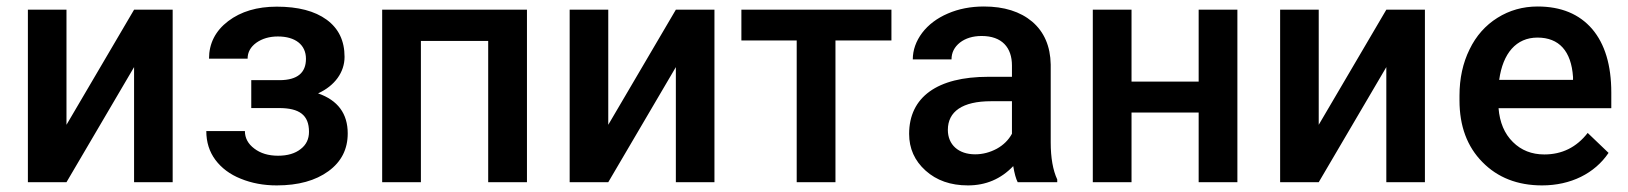

<svg xmlns="http://www.w3.org/2000/svg" viewBox="-20 -558 4986 588"><path d="M183.6 -175.8V-528.3H65.4V0H183.6L390.6 -352.5V0H508.8V-528.3H390.6Z M1035.2 -383.8C1035.2 -433.1 1017.1 -470.7 980.5 -497.6C943.8 -524.4 893.1 -537.6 827.6 -537.6C767.6 -537.6 717.8 -522.9 678.7 -493.2C639.6 -463.4 620.1 -424.8 620.1 -378.4H738.3C738.3 -397.9 747.1 -414.1 765.1 -427.2C783.2 -439.9 805.2 -446.3 831.1 -446.3C884.3 -446.3 917 -420.9 917 -377.9C917 -335 890.6 -313 837.4 -312.5H749.5V-227.1H834.5C897 -227.1 926.3 -205.6 926.3 -154.3C926.3 -132.3 918 -114.7 900.9 -101.6C883.8 -87.9 860.4 -81.1 831.5 -81.1C802.2 -81.1 777.8 -88.4 758.8 -103C739.7 -117.2 730 -135.3 730 -156.7H611.8C611.8 -122.6 621.1 -93.3 639.6 -68.4C658.2 -43.5 684.1 -23.9 717.3 -10.7C750.5 2.9 787.1 9.8 827.6 9.8C893.6 9.8 946.3 -4.9 985.8 -33.7C1025.4 -62.5 1044.9 -101.1 1044.9 -149.4C1044.9 -210 1014.6 -251 954.1 -272C1005.4 -295.4 1035.2 -336.9 1035.2 -383.8Z M1593.8 -528.3H1150.4V0H1269V-432.6H1475.1V0H1593.8Z M1842.8 -175.8V-528.3H1724.6V0H1842.8L2049.8 -352.5V0H2168V-528.3H2049.8Z M2710 -528.3H2250.5V-434.1H2419.9V0H2538.6V-434.1H2710Z M3217.8 0V-8.3C3204.6 -36.6 3197.8 -74.7 3197.8 -122.1V-360.4C3196.8 -416.5 3177.7 -460.4 3141.1 -491.7C3104.5 -522.5 3055.2 -538.1 2993.2 -538.1C2952.6 -538.1 2915.5 -530.8 2882.8 -516.6C2849.6 -502.4 2823.2 -482.4 2804.2 -457.5C2785.2 -432.1 2775.4 -404.8 2775.4 -376H2894C2894 -397 2902.8 -414.1 2919.9 -427.7C2937 -440.9 2959.5 -447.8 2986.3 -447.8C3048.8 -447.8 3079.1 -412.1 3079.1 -357.4V-322.8H3006.3C2850.6 -322.8 2764.2 -260.7 2764.2 -147.9C2764.2 -103.5 2780.8 -65.9 2814.5 -35.6C2848.1 -5.4 2891.1 9.8 2944.3 9.8C2999 9.8 3045.4 -9.8 3083 -49.3C3086.9 -26.4 3091.3 -10.3 3096.7 0ZM2966.3 -85.4C2915.5 -85.4 2882.8 -114.7 2882.8 -160.2C2882.8 -216.3 2927.2 -248 3015.1 -248H3079.1V-148.4C3068.8 -129.4 3053.2 -113.8 3032.7 -102.5C3011.7 -91.3 2989.7 -85.4 2966.3 -85.4Z M3769.5 -528.3H3650.9V-308.1H3445.3V-528.3H3326.7V0H3445.3V-213.4H3650.9V0H3769.5Z M4018.6 -175.8V-528.3H3900.4V0H4018.6L4225.6 -352.5V0H4343.8V-528.3H4225.6Z M4702.6 9.8C4790.5 9.8 4863.8 -26.9 4906.2 -89.8L4842.3 -150.9C4808.1 -106.9 4763.7 -85 4709.5 -85C4670.9 -85 4638.7 -97.7 4613.3 -123C4587.4 -148.4 4572.8 -183.1 4569.3 -226.6H4914.6V-274.4C4914.6 -358.4 4895 -423.3 4856 -469.2C4816.4 -515.1 4760.7 -538.1 4689 -538.1C4643.6 -538.1 4602.5 -526.4 4565.9 -503.4C4529.3 -480.5 4500.5 -448.2 4480.5 -406.7C4460 -365.2 4449.7 -317.9 4449.7 -265.1V-250.5C4449.7 -171.9 4473.1 -108.9 4520 -61.5C4566.4 -14.2 4627.4 9.8 4702.6 9.8ZM4688.5 -442.9C4754.4 -442.9 4792 -401.9 4797.4 -322.3V-313.5H4571.3C4582.5 -395 4623.5 -442.9 4688.5 -442.9Z"/></svg>

Font: Roboto Medium
Style: Regular
Weight: 500
Designer: Google
Version: Version 2.137; 2017